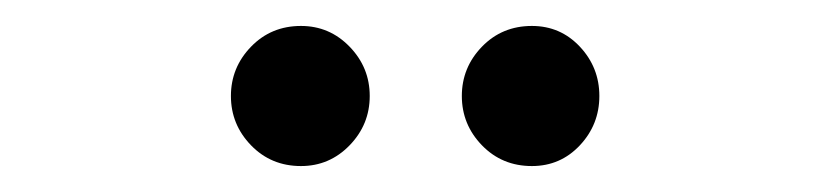

<svg xmlns="http://www.w3.org/2000/svg" viewBox="-20 -693 640 148"><path d="M390 -565Q367 -565 351.5 -581Q336 -597 336 -619Q336 -641 351.5 -657Q367 -673 390 -673Q412 -673 427 -657Q442 -641 442 -619Q442 -597 427 -581Q412 -565 390 -565ZM212 -565Q189 -565 173.5 -581Q158 -597 158 -619Q158 -641 173.5 -657Q189 -673 212 -673Q234 -673 249.5 -657Q265 -641 265 -619Q265 -597 249.5 -581Q234 -565 212 -565Z"/></svg>

Font: DM Mono Light
Style: Regular
Weight: 300
Designer: Colophon Foundry
Foundry: Colophon Foundry
Version: Version 1.000; ttfautohint (v1.8.2.53-6de2)